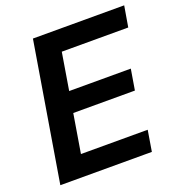

<svg xmlns="http://www.w3.org/2000/svg" viewBox="-131 -839 889 949"><g transform="rotate(-20 313.0 -364.0)"><path d="M25.4 0 146 -727.5H626L607.4 -617.7H257.8L225.6 -422.4H549.8L531.7 -313.5H207.5L173.8 -109.9H524.9L506.8 0Z"/></g></svg>

Font: Inter 18pt SemiBold
Style: Italic
Weight: 600
Italic angle: -9.3988°
Designer: Rasmus Andersson
Foundry: rsms
Version: Version 4.001;git-66647c0bb